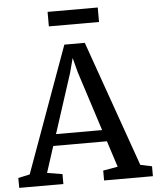

<svg xmlns="http://www.w3.org/2000/svg" viewBox="-77 -985 847 1037"><g transform="rotate(-5 346.5 -467.0)"><path d="M-15.1 0 -15.6 -53.7 47.4 -67.4 294.9 -749.5H405.8L647 -66.9L709.5 -53.7V0H444.8V-53.7L524.4 -67.4L478.5 -209.5H187.5L141.6 -67.4L224.1 -53.7V0ZM312.5 -594.7 208 -272H458L354 -594.7L333.5 -673.8ZM220.2 -855V-933.6H492.2V-855Z"/></g></svg>

Font: HaufeMerriweather
Style: Regular
Weight: 400
Designer: Eben Sorkin ( eben@eyebytes.com )
Foundry: Eben Sorkin
Version: Version 1.56